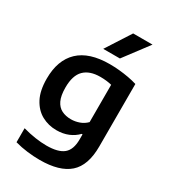

<svg xmlns="http://www.w3.org/2000/svg" viewBox="-244 -926 1130 1275"><g transform="rotate(30 321.0 -289.0)"><path d="M272 230Q226.5 230 176.8 224Q127 218 80.5 205V97.5Q130.5 111.5 176.8 118.2Q223 125 262.5 125Q353 125 393.5 91.2Q434 57.5 434 -20.5V-59.5H427.5Q399.5 -30 359.5 -13.2Q319.5 3.5 269 3.5Q207.5 3.5 156.2 -24.5Q105 -52.5 74 -111Q43 -169.5 43 -261.5Q43 -403.5 122.2 -478.8Q201.5 -554 358.5 -554Q394 -554 431.2 -550.5Q468.5 -547 504.2 -540.5Q540 -534 570.5 -524.5V-45Q570.5 100 497 165Q423.5 230 272 230ZM316.5 -107.5Q348 -107.5 379.2 -118.5Q410.5 -129.5 434 -153.5V-439.5Q416.5 -444 394.2 -446.8Q372 -449.5 346.5 -449.5Q265 -449.5 222.5 -407.2Q180 -365 180 -273Q180 -210.5 197.2 -174.2Q214.5 -138 245.2 -122.8Q276 -107.5 316.5 -107.5ZM269 -620 390 -808H538.5L397 -620Z"/></g></svg>

Font: Encode Sans SemiExpanded SemiBold
Style: Regular
Weight: 600
Width: 6
Designer: Multiple Designers
Foundry: Impallari Type
Version: Version 3.002